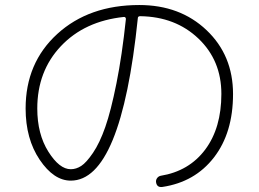

<svg xmlns="http://www.w3.org/2000/svg" viewBox="-20 -738 1040 772"><path d="M478.5 -669.9Q320.3 -653.3 225.1 -552.7Q129.9 -452.1 129.9 -301.8Q129.9 -199.2 174.3 -128.4Q218.8 -57.6 264.6 -57.6Q286.1 -57.6 306.6 -70.8Q327.1 -84 354 -123.5Q380.9 -163.1 403.3 -227.1Q425.8 -291 448.2 -402.8Q470.7 -514.6 486.3 -662.1Q485.4 -669.9 478.5 -669.9ZM264.6 -11.7Q196.3 -11.7 139.6 -95.7Q83 -179.7 83 -301.8Q83 -485.4 210.4 -601.6Q337.9 -717.8 540 -717.8Q704.1 -717.8 810.5 -616.7Q917 -515.6 917 -359.9Q917 -204.1 840.3 -105Q763.7 -5.9 632.8 13.7Q610.4 16.6 607.4 -5.9Q606.4 -14.6 611.8 -22Q617.2 -29.3 626 -31.2Q740.2 -49.8 805.2 -136.7Q870.1 -223.6 870.1 -360.4Q870.1 -495.1 777.8 -583Q685.5 -670.9 543.9 -672.9Q534.2 -672.9 534.2 -665Q466.8 -11.7 264.6 -11.7Z"/></svg>

Font: Rounded-X Mgen+ 1mn light
Style: Regular
Weight: 200
Designer: [Source Han Sans]
Ryoko NISHIZUKA  (kana & ideographs); Paul D. Hunt (Latin, Greek & Cyrillic); Wenlong ZHANG  (bopomofo
Version: Version 1.059.20150602